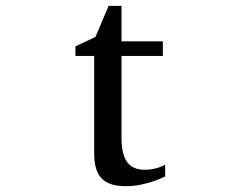

<svg xmlns="http://www.w3.org/2000/svg" viewBox="-20 -623 821 655"><path d="M543.5 -21Q524.9 -11.7 502.9 -4.4Q484.4 2 460 7.1Q435.5 12.2 408.7 12.2Q352.1 12.2 326.7 -14.2Q301.3 -40.5 301.3 -100.1V-432.1H237.3V-464.8L305.7 -497.1L350.6 -603H394.5V-481.9H535.6V-432.1H394.5V-152.8Q394.5 -123 399.7 -102.3Q404.8 -81.5 414.8 -68.6Q424.8 -55.7 439.7 -49.8Q454.6 -43.9 474.6 -43.9Q489.3 -43.9 501.7 -46.4Q514.2 -48.8 523.4 -52.2Q534.2 -56.2 543.5 -61Z"/></svg>

Font: BabelStone Ogham Fixed
Style: Regular
Weight: 400
Monospace: yes
Designer: Andrew West
Foundry: BabelStone
Version: Version 2.02 March 14, 2022